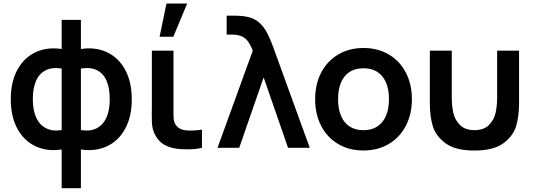

<svg xmlns="http://www.w3.org/2000/svg" viewBox="-20 -822 2968 1068"><path d="M40 -269.8Q40 -367.1 77.2 -434.8Q114.5 -502.4 179.2 -532.1Q244 -561.8 323 -549.3V-711.5H430V-549.3Q509 -561.8 573.8 -532.1Q638.5 -502.4 675.8 -434.8Q713 -367.1 713 -269.8Q713 -172.6 675.8 -105Q638.5 -37.4 573.8 -7.8Q509 21.8 430 9.3V225H323V9.3Q244 21.8 179.2 -7.8Q114.5 -37.4 77.2 -105Q40 -172.6 40 -269.8ZM162.5 -269.8Q162.5 -209.9 181.1 -168.6Q199.7 -127.2 235.9 -108.8Q272.1 -90.2 323 -98.5V-440.7Q270 -449.3 234 -431Q198 -412.6 180.2 -371.6Q162.5 -330.6 162.5 -269.8ZM590.5 -269.8Q590.5 -331.4 572.8 -372.6Q555 -413.8 519 -431.6Q483 -449.3 430 -440.7V-98.5Q481.3 -90.2 517.3 -108.3Q553.3 -126.4 571.9 -167.5Q590.5 -208.7 590.5 -269.8Z M847.2 -63.8Q836 -82.2 830.9 -101.4Q825.8 -120.6 824.8 -140Q823.8 -159.3 824.2 -193.5Q824.7 -202.1 824.7 -220.7V-540H945V-227.3V-210.9Q944.5 -178.5 946.2 -160.9Q948 -143.2 956 -130.2Q965.3 -114.6 980.6 -106.6Q995.8 -98.6 1015 -96.8Q1054.9 -93.5 1103.3 -100.8V0Q1074.8 8 1030.6 8.6Q986.5 9.2 955.8 4.2Q920.6 -2 893.8 -16.9Q867 -31.8 847.2 -63.8ZM867.7 -617.5H944L1021.2 -802.5H906.1Z M1376.8 -561.8Q1364.6 -587.4 1350.8 -601.7Q1336.9 -616 1317 -622.8Q1297.2 -629.5 1266.7 -629.5H1240.8V-735H1278.3Q1327.9 -735 1359.2 -727.7Q1396.2 -719.1 1421.9 -696.1Q1447.5 -673.1 1464.3 -641.8Q1481.2 -610.4 1498.5 -563.7Q1503 -552.1 1507 -540L1703 0H1582.2L1446.5 -391.5L1310.7 0H1190L1386 -540Z M1733 -270.2Q1733 -353.9 1766.8 -418.6Q1800.7 -483.2 1861.8 -519.1Q1923 -555 2001.7 -555Q2081.9 -555 2143 -518.8Q2204.2 -482.7 2237.7 -417.8Q2271.2 -353 2271.2 -270.2Q2271.2 -186.7 2237.4 -122Q2203.7 -57.2 2142.5 -21.1Q2081.3 15 2001.7 15Q1921.5 15 1860.6 -21.2Q1799.7 -57.4 1766.3 -122.2Q1733 -186.9 1733 -270.2ZM2143.7 -270.2Q2143.7 -350.2 2107.2 -396.2Q2070.7 -442.2 2001.7 -442.2Q1954.2 -442.2 1922.8 -420.8Q1891.2 -399.5 1875.9 -360.9Q1860.5 -322.2 1860.5 -270.2Q1860.5 -217 1876.6 -178.2Q1892.8 -139.5 1924.2 -118.7Q1955.8 -97.8 2001.7 -97.8Q2048.2 -97.8 2080.1 -119.3Q2112 -140.8 2127.8 -179.8Q2143.7 -218.8 2143.7 -270.2Z M2371 -540H2493V-279.8Q2493 -233 2501.5 -194.7Q2509.9 -156.3 2538 -127.2Q2566 -98.2 2619.2 -98.2Q2672.3 -98.2 2700.4 -127.2Q2728.4 -156.3 2736.9 -194.7Q2745.3 -233 2745.3 -279.8V-540H2867.3V-246.8Q2867.3 -177.3 2851.5 -122.2Q2835.7 -67.1 2781 -25.9Q2726.3 15.3 2619.2 15.3Q2512 15.3 2457.3 -25.9Q2402.7 -67.1 2386.8 -122.2Q2371 -177.3 2371 -246.8Z"/></svg>

Font: Tap Sans
Style: Regular
Weight: 400
Designer: Tap Payments
Foundry: Tap Payments
Version: Version 1.001;Glyphs 3.1.2 (3151)